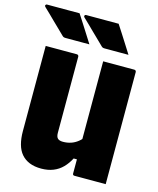

<svg xmlns="http://www.w3.org/2000/svg" viewBox="-154 -1034 940 1139"><g transform="rotate(15 316.0 -464.5)"><path d="M191 -939Q210 -911 226.5 -884Q243 -857 260.5 -830.5Q278 -804 295 -776Q274 -776 250.5 -776Q227 -776 202 -776Q177 -776 149 -776Q142 -776 137.5 -777.5Q133 -779 129 -783Q106 -806 87.5 -823.5Q69 -841 53.5 -856.5Q38 -872 21.5 -888Q5 -904 -15 -923Q-20 -928 -17.5 -933.5Q-15 -939 -9 -939Q27 -939 58 -939Q89 -939 121 -939Q153 -939 191 -939ZM431 -939Q450 -911 466.5 -884Q483 -857 500.5 -830.5Q518 -804 535 -776Q514 -776 490.5 -776Q467 -776 442 -776Q417 -776 389 -776Q382 -776 377.5 -777.5Q373 -779 369 -783Q346 -806 327.5 -823.5Q309 -841 293.5 -856.5Q278 -872 261.5 -888Q245 -904 225 -923Q220 -928 222.5 -933.5Q225 -939 231 -939Q267 -939 298 -939Q329 -939 361 -939Q393 -939 431 -939ZM603 0Q576 0 540.5 0Q505 0 470.5 0Q436 0 411 0Q409 0 407 -0.5Q405 -1 404 -2Q403 -3 402 -4Q401 -5 400.5 -7Q400 -9 400 -11Q400 -97 400 -183Q400 -269 400 -355.5Q400 -442 400 -528Q400 -614 400 -700Q426 -700 461 -700Q496 -700 531.5 -700Q567 -700 592 -700Q595 -700 597.5 -698.5Q600 -697 601.5 -694.5Q603 -692 603 -689Q603 -616 603 -542.5Q603 -469 603 -395.5Q603 -322 603 -248.5Q603 -175 603 -102Q603 -74 603 -48Q603 -22 603 0ZM209 10Q167 10 136.5 -2.5Q106 -15 86 -38.5Q66 -62 56.5 -97Q47 -132 47 -177Q47 -247 47 -317Q47 -387 47 -457.5Q47 -528 47 -601Q47 -626 47 -650.5Q47 -675 47 -700Q95 -700 143 -700Q191 -700 239 -700Q242 -700 244.5 -698.5Q247 -697 248.5 -694.5Q250 -692 250 -689Q250 -611 250 -532.5Q250 -454 250 -375.5Q250 -297 250 -221Q250 -197 260 -187Q270 -177 293 -177Q318 -177 341 -184.5Q364 -192 384 -208Q404 -224 421 -249L420 -98H380Q363 -65 339 -40.5Q315 -16 282.5 -3Q250 10 209 10Z"/></g></svg>

Font: Recursive Black
Style: Regular
Weight: 900
Version: Version 1.085